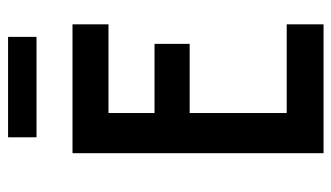

<svg xmlns="http://www.w3.org/2000/svg" viewBox="-194 -632 825 478"><g transform="rotate(-90 219.0 -392.5)"><path d="M77.1 0V-625H397.9V-535.4H177.1V-420.8H349.3V-333.3H177.1V-91.7H397.9V0ZM116.7 -714.6V-785.4H366.7V-714.6Z"/></g></svg>

Font: Afacad Flux Medium
Style: Regular
Weight: 500
Designer: Kristian Moeller
Foundry: Dicotype
Version: Version 1.100